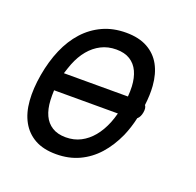

<svg xmlns="http://www.w3.org/2000/svg" viewBox="-105 -671 810 792"><g transform="rotate(20 300.0 -275.0)"><path d="M218 10Q162 10 124.5 -11Q87 -32 66 -70Q45 -108 41 -160.5Q37 -213 48 -276Q59 -339 81.5 -391Q104 -443 138 -480.5Q172 -518 217.5 -539Q263 -560 320 -560Q376 -560 414 -539Q452 -518 472.5 -480.5Q493 -443 497 -391Q500 -352 494 -305H495Q502 -295 498.5 -275Q495 -255 484 -245H483Q473 -200 456 -161Q432 -108 398 -70Q364 -32 319 -11Q274 10 218 10ZM135 -315H416Q418 -338 417 -360Q415 -397 402.5 -424Q390 -451 366 -466Q342 -481 305.5 -481Q269 -481 239.5 -466Q210 -451 187.5 -424Q165 -397 150 -359Q142 -338 135 -315ZM232 -69Q268 -69 297 -84Q326 -99 348.5 -126Q371 -153 387 -192Q395 -212 401 -235H121Q120 -212 121 -191Q123 -153 135.5 -126Q148 -99 172 -84Q196 -69 232 -69Z"/></g></svg>

Font: Maple Mono NL Light
Style: Italic
Weight: 300
Italic angle: -10°
Monospace: yes
Designer: subframe7536
Version: Version 7.000